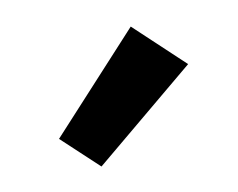

<svg xmlns="http://www.w3.org/2000/svg" viewBox="-40 -841 385 311"><g transform="rotate(-10 153.0 -685.5)"><path d="M105 -578 45 -634 191 -793 272 -717Z"/></g></svg>

Font: Ubuntu Sans
Style: Bold
Weight: 700
Designer: Dalton Maag Ltd
Foundry: Dalton Maag Ltd
Version: Version 1.006; ttfautohint (v1.8.4.7-5d5b)